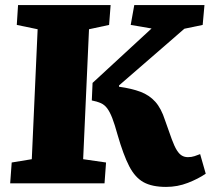

<svg xmlns="http://www.w3.org/2000/svg" viewBox="-20 -721 836 755"><path d="M633 14Q578 14 544.5 -4.5Q511 -23 488 -67.5Q465 -112 442 -192Q431 -232 421.5 -256.5Q412 -281 401.5 -295Q391 -309 376.5 -315.5Q362 -322 341 -326L344 -395L576 -609L494 -623L508 -701H784L777 -623L705 -608L448 -385V-380Q498 -373 532.5 -360Q567 -347 590.5 -321Q614 -295 629 -248Q645 -202 655.5 -173.5Q666 -145 675.5 -130Q685 -115 695.5 -109Q706 -103 719 -103Q733 -103 745 -107Q757 -111 767 -115L789 -38Q760 -18 719 -2Q678 14 633 14ZM20 0 26 -82 105 -95 128 -606 46 -623 51 -701H415L409 -623L330 -606L307 -95L397 -82L391 0Z"/></svg>

Font: Literata ExtraBold
Style: Italic
Weight: 800
Italic angle: -2°
Designer: Latin by Veronika Burian and Jose Scaglione. Greek by Irene Vlachou. Cyrillic by Vera Evstafieva
Foundry: TypeTogether
Version: Version 3.002